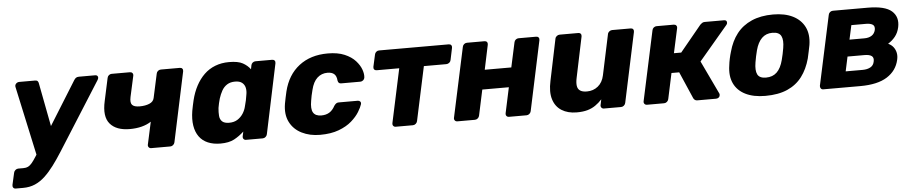

<svg xmlns="http://www.w3.org/2000/svg" viewBox="-59 -814 6140 1289"><g transform="rotate(-5 3011.5 -169.5)"><path d="M4 191Q-7 191 -12.5 183.5Q-18 176 -16 165L2 85Q4 74 13 66.5Q22 59 32 59H67Q86 59 99 52.5Q112 46 125 30.5Q138 15 155 -12L458 -499Q464 -509 471.5 -514.5Q479 -520 492 -520H602Q611 -520 616 -514.5Q621 -509 620 -501Q619 -494 614 -486L324 -28Q293 21 263 61Q233 101 201.5 130.5Q170 160 134 175.5Q98 191 54 191ZM165 -11 62 -486Q59 -499 65 -507Q68 -512 74.5 -516Q81 -520 89 -520H196Q209 -520 214 -513.5Q219 -507 220 -499L290 -133Z M934 0Q923 0 917 -7.5Q911 -15 913 -25L946 -177Q919 -159 882.5 -149.5Q846 -140 802 -140Q711 -140 669 -189.5Q627 -239 650 -342L683 -495Q685 -506 693.5 -513Q702 -520 712 -520H835Q846 -520 852 -513Q858 -506 856 -495L825 -354Q817 -316 830.5 -301Q844 -286 881 -286Q919 -286 946.5 -297.5Q974 -309 979 -334L1014 -495Q1016 -506 1024.5 -513Q1033 -520 1044 -520H1172Q1183 -520 1188.5 -513Q1194 -506 1192 -495L1092 -25Q1090 -15 1081.5 -7.5Q1073 0 1062 0Z M1400 10Q1352 10 1315.5 -5.5Q1279 -21 1257 -51.5Q1235 -82 1228 -125.5Q1221 -169 1230 -225Q1234 -245 1237 -260.5Q1240 -276 1245 -296Q1258 -349 1281 -392Q1304 -435 1336 -466Q1368 -497 1410.5 -513.5Q1453 -530 1504 -530Q1565 -530 1596.5 -512.5Q1628 -495 1647 -469L1652 -495Q1654 -506 1662.5 -513Q1671 -520 1682 -520H1794Q1805 -520 1810.5 -513Q1816 -506 1814 -495L1715 -25Q1713 -15 1704.5 -7.5Q1696 0 1685 0H1572Q1562 0 1556 -7.5Q1550 -15 1552 -25L1559 -57Q1528 -28 1492.5 -9Q1457 10 1400 10ZM1470 -124Q1503 -124 1526 -138.5Q1549 -153 1564 -176Q1579 -199 1585 -226Q1591 -246 1594.5 -264Q1598 -282 1601 -301Q1606 -326 1601.5 -347.5Q1597 -369 1580.5 -382.5Q1564 -396 1533 -396Q1501 -396 1479 -382Q1457 -368 1443.5 -344Q1430 -320 1421 -291Q1417 -276 1413 -260Q1409 -244 1407 -229Q1404 -200 1406 -176Q1408 -152 1423 -138Q1438 -124 1470 -124Z M2071 10Q2002 10 1948 -17Q1894 -44 1868 -95.5Q1842 -147 1854 -219Q1857 -235 1862 -259.5Q1867 -284 1871 -300Q1898 -410 1975.5 -470Q2053 -530 2169 -530Q2236 -530 2282 -510.5Q2328 -491 2355 -461Q2382 -431 2392.5 -400.5Q2403 -370 2400 -347Q2399 -337 2390.5 -329.5Q2382 -322 2371 -322H2242Q2232 -322 2226.5 -327Q2221 -332 2219 -343Q2217 -373 2201.5 -387Q2186 -401 2156 -401Q2116 -401 2087.5 -375Q2059 -349 2046 -295Q2041 -276 2037 -257.5Q2033 -239 2031 -224Q2021 -169 2036 -144Q2051 -119 2091 -119Q2122 -119 2144.5 -132.5Q2167 -146 2183 -176Q2190 -186 2197 -191Q2204 -196 2214 -196H2343Q2353 -196 2359 -189Q2365 -182 2362 -171Q2356 -151 2337.5 -120.5Q2319 -90 2285 -60Q2251 -30 2198 -10Q2145 10 2071 10Z M2581 0Q2571 0 2565 -7.5Q2559 -15 2561 -25L2639 -389H2487Q2476 -389 2470.5 -396Q2465 -403 2467 -414L2485 -495Q2487 -506 2495.5 -513Q2504 -520 2514 -520H2984Q2995 -520 3000.5 -513Q3006 -506 3004 -495L2987 -414Q2985 -403 2976 -396Q2967 -389 2956 -389H2805L2727 -25Q2725 -15 2716.5 -7.5Q2708 0 2697 0Z M2997 0Q2986 0 2980 -7.5Q2974 -15 2976 -25L3077 -495Q3079 -506 3087.5 -513Q3096 -520 3107 -520H3225Q3236 -520 3241.5 -513Q3247 -506 3245 -495L3210 -329H3389L3425 -495Q3427 -506 3435.5 -513Q3444 -520 3455 -520H3573Q3584 -520 3589.5 -513Q3595 -506 3593 -495L3493 -25Q3491 -15 3482.5 -7.5Q3474 0 3463 0H3345Q3334 0 3328 -7.5Q3322 -15 3324 -25L3361 -198H3182L3145 -25Q3143 -15 3134.5 -7.5Q3126 0 3115 0Z M3801 10Q3741 10 3699.5 -16Q3658 -42 3642.5 -92.5Q3627 -143 3643 -216L3701 -495Q3703 -506 3712 -513Q3721 -520 3732 -520H3858Q3868 -520 3873.5 -513Q3879 -506 3877 -495L3820 -222Q3813 -190 3816 -168Q3819 -146 3835 -135Q3851 -124 3881 -124Q3924 -124 3955.5 -149.5Q3987 -175 3997 -222L4055 -495Q4057 -506 4066 -513Q4075 -520 4085 -520H4210Q4221 -520 4226.5 -513Q4232 -506 4230 -495L4130 -25Q4128 -15 4119.5 -7.5Q4111 0 4100 0H3985Q3974 0 3968 -7.5Q3962 -15 3964 -25L3972 -63Q3951 -40 3927 -23.5Q3903 -7 3873 1.5Q3843 10 3801 10Z M4275 0Q4264 0 4258 -7.5Q4252 -15 4254 -25L4355 -495Q4357 -506 4365.5 -513Q4374 -520 4385 -520H4500Q4511 -520 4517 -513Q4523 -506 4521 -495L4485 -329H4534L4678 -504Q4683 -509 4690.5 -514.5Q4698 -520 4709 -520H4840Q4850 -520 4854.5 -514.5Q4859 -509 4858 -500Q4858 -494 4851 -486L4658 -258L4765 -33Q4766 -31 4766.5 -28Q4767 -25 4766 -20Q4765 -11 4757.5 -5.5Q4750 0 4740 0H4614Q4604 0 4598 -4.5Q4592 -9 4588 -16L4509 -198H4457L4420 -25Q4418 -15 4409.5 -7.5Q4401 0 4390 0Z M5072 10Q4992 10 4938 -17Q4884 -44 4860.5 -94.5Q4837 -145 4848 -215Q4850 -235 4855.5 -260.5Q4861 -286 4867 -305Q4886 -376 4925 -426Q4964 -476 5025.5 -503Q5087 -530 5170 -530Q5249 -530 5303 -503Q5357 -476 5382 -426Q5407 -376 5396 -305Q5392 -286 5387 -260.5Q5382 -235 5377 -215Q5358 -145 5320 -94.5Q5282 -44 5221 -17Q5160 10 5072 10ZM5087 -112Q5132 -112 5160 -139Q5188 -166 5202 -220Q5206 -235 5211.5 -260Q5217 -285 5219 -300Q5228 -353 5214 -380.5Q5200 -408 5155 -408Q5112 -408 5084 -380.5Q5056 -353 5042 -300Q5038 -285 5032.5 -260Q5027 -235 5025 -220Q5016 -166 5029.5 -139Q5043 -112 5087 -112Z M5463 0Q5452 0 5446.5 -7.5Q5441 -15 5442 -25L5543 -495Q5545 -506 5553.5 -513Q5562 -520 5573 -520H5807Q5924 -520 5969 -480Q6014 -440 6000 -372Q5992 -335 5971.5 -309.5Q5951 -284 5923 -267Q5945 -257 5958 -240Q5971 -223 5975.5 -201.5Q5980 -180 5974 -154Q5958 -82 5893.5 -41Q5829 0 5712 0ZM5623 -107H5737Q5768 -107 5789.5 -118.5Q5811 -130 5816 -156Q5822 -182 5807 -193.5Q5792 -205 5758 -205H5644ZM5667 -317H5767Q5797 -317 5816.5 -329.5Q5836 -342 5842 -367Q5847 -393 5831.5 -403Q5816 -413 5787 -413H5688Z"/></g></svg>

Font: Rubik
Style: Bold Italic
Weight: 700
Italic angle: -12°
Designer: Hubert and Fischer
Foundry: Hubert and Fischer
Version: Version 2.300;gftools[0.9.30]